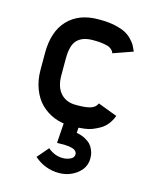

<svg xmlns="http://www.w3.org/2000/svg" viewBox="-113 -592 752 914"><g transform="rotate(15 262.5 -134.5)"><path d="M363.3 -372.6Q360.8 -378.4 359.4 -381.3Q357.9 -384.3 351.1 -390.6Q344.2 -397 335.2 -400.1Q326.2 -403.3 308.6 -406.2Q291 -409.2 267.6 -409.2H257.8Q208 -409.2 182.1 -383.3Q156.2 -357.4 156.2 -291.5V-208.5Q156.2 -151.4 183.8 -120.8Q211.4 -90.3 257.8 -90.3H267.6Q312 -90.3 334.2 -98.6Q356.4 -106.9 363.3 -125.5L459 -89.4Q449.7 -64.9 435.1 -46.6Q420.4 -28.3 401.6 -17.8Q382.8 -7.3 366.2 -0.7Q349.6 5.9 327.9 8.5Q306.2 11.2 295.2 11.7Q284.2 12.2 267.6 12.2H257.8Q216.3 12.2 179.4 -2.4Q142.6 -17.1 114.5 -44.4Q86.4 -71.8 70.1 -114.3Q53.7 -156.7 53.7 -208.5V-291.5Q53.7 -397.5 108.2 -454.6Q162.6 -511.7 257.8 -511.7H267.6Q309.6 -511.7 342.3 -504.2Q375 -496.6 393.6 -486.6Q412.1 -476.6 426.5 -461.2Q440.9 -445.8 446.5 -435.5Q452.1 -425.3 458 -411.6Q459.5 -408.2 460 -406.7ZM318.8 138.2Q318.8 128.9 312.7 122.3Q306.6 115.7 296.6 112.8Q286.6 109.9 277.6 108.6Q268.6 107.4 258.8 107.4H219.7L226.6 4.9V-2.4H299.8V7.8L297.9 37.1Q322.8 41.5 341.1 51.5Q359.4 61.5 368.9 72.3Q378.4 83 384 96.9Q389.6 110.8 390.9 119.9Q392.1 128.9 392.1 138.2Q392.1 187.5 347.7 218.3Q311 243.7 264.6 243.7Q196.3 243.7 142.6 197.3L190.4 141.6Q223.6 170.4 264.6 170.4Q282.7 170.4 300.8 162.4Q318.8 154.3 318.8 138.2Z"/></g></svg>

Font: Anka/Coder Condensed
Style: Bold
Weight: 700
Width: 4
Monospace: yes
Version: Version 001.100